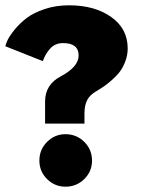

<svg xmlns="http://www.w3.org/2000/svg" viewBox="-20 -692 530 724"><path d="M150 -226V-309.5Q150 -373.5 210 -404.5Q276.5 -440.5 276.5 -482.5Q276.5 -529.5 218 -529.5Q188 -529.5 169.5 -509.2Q151 -489 141.5 -461.5L0.5 -517.5Q1.5 -526 9.2 -542Q17 -558 35.8 -581Q54.5 -604 80.2 -623.8Q106 -643.5 148.2 -657.8Q190.5 -672 240.5 -672Q337 -672 399.2 -628Q461.5 -584 461.5 -509.5Q461.5 -484.5 452.8 -461.2Q444 -438 432.2 -422.2Q420.5 -406.5 402.2 -390.5Q384 -374.5 372.2 -366.5Q360.5 -358.5 344 -348.5Q319 -334.5 308.8 -314.8Q298.5 -295 298.5 -264V-226ZM227 12Q186.5 12 157.5 -16.8Q128.5 -45.5 128.5 -86.5Q128.5 -128 157.5 -157Q186.5 -186 227 -186Q268.5 -186 297.8 -157Q327 -128 327 -86.5Q327 -45.5 297.8 -16.8Q268.5 12 227 12Z"/></svg>

Font: League Spartan ExtraBold
Style: Regular
Weight: 800
Foundry: The League of Moveable Type
Version: Version 2.002